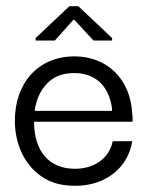

<svg xmlns="http://www.w3.org/2000/svg" viewBox="-20 -590 491 620"><path d="M223 10C324 10 394 -51 407 -134H344C333 -79 285 -45 222 -45C138 -45 90 -102 90 -197H408C408 -201 408 -206 408 -211C408 -216 408 -219 407 -222C402 -335 325 -408 221 -408C103 -408 28 -322 28 -200C28 -131 55 -61 113 -21C142 0 178 10 223 10ZM92 -232C97 -272 115 -312 151 -336C169 -348 192 -354 220 -354C281 -354 315 -321 331 -282C338 -263 342 -246 342 -232ZM157 -459 217 -526H220L282 -459H342V-467L233 -570H204L95 -467V-459Z"/></svg>

Font: OSH Darker Grotesque Medium
Style: Regular
Weight: 500
Designer: Gabriel Lam
Foundry: TypeRant
Version: Version 1.000;Glyphs 3.1.1 (3148)